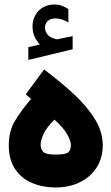

<svg xmlns="http://www.w3.org/2000/svg" viewBox="-20 -826 490 844"><path d="M155.3 -630.4Q141.1 -645.5 132.1 -664.8Q123 -684.1 123 -709.5Q123 -728.5 128.4 -743.7Q133.8 -758.8 142.6 -770.5Q156.2 -788.1 176.3 -797.1Q196.3 -806.2 217.3 -806.2Q238.8 -806.2 252.4 -800.5Q266.1 -794.9 280.3 -786.6L280.8 -727.5Q266.1 -735.4 252.7 -740.2Q239.3 -745.1 224.1 -745.1Q215.3 -745.1 206.1 -742.7Q196.8 -740.2 189.5 -733.4Q177.7 -722.7 177.7 -703.1Q178.2 -689 188 -675.5Q197.8 -662.1 220.7 -655.8Q223.1 -654.8 225.3 -654.1Q227.5 -653.3 230 -653.3Q231.9 -653.3 233.9 -653.8L299.3 -667V-609.4L104.5 -562.5V-618.7ZM173.8 -520.5Q245.1 -467.3 303.7 -413.1Q362.3 -358.9 397 -302.7Q431.6 -246.6 431.6 -187.5Q431.6 -130.9 404.5 -89.1Q377.4 -47.4 330.8 -24.7Q284.2 -2 225.1 -2Q166 -2 119.1 -22.5Q72.3 -43 45.4 -84.2Q18.6 -125.5 18.6 -187.5Q18.6 -248 44.7 -293Q70.8 -337.9 116.7 -391.1L93.3 -411.6ZM219.2 -300.3Q185.5 -266.6 172.1 -238.3Q158.7 -210 158.7 -189.9Q158.7 -170.4 170.2 -158.4Q181.6 -146.5 224.6 -146.5Q269.5 -146.5 280.5 -156.7Q291.5 -167 291.5 -190.4Q291.5 -206.5 275.1 -235.8Q258.8 -265.1 219.2 -300.3Z"/></svg>

Font: Vazir Black UI
Style: Black-UI
Weight: 900
Designer: Saber Rastikerdar
Foundry: Saber Rastikerdar
Version: Version 30.1.0